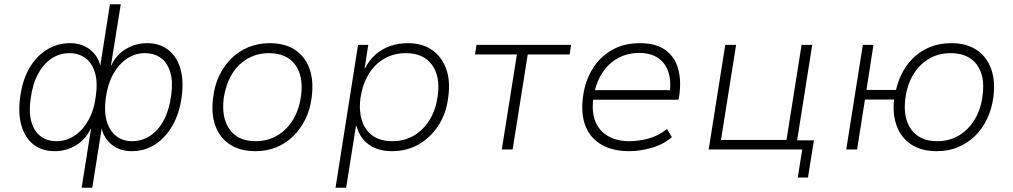

<svg xmlns="http://www.w3.org/2000/svg" viewBox="-20 -703 4766 903"><path d="M364 180 408 -97H406Q384 -48 338 -20Q292 8 237 8Q178 8 138 -23Q98 -54 81 -112Q64 -170 75 -247Q85 -324 117 -380.5Q149 -437 199 -468.5Q249 -500 310 -500Q365 -500 403 -470Q441 -440 451 -396H452L497 -683H548L502 -396H504Q526 -445 572 -472.5Q618 -500 672 -500Q731 -500 771.5 -468.5Q812 -437 828.5 -379.5Q845 -322 834 -245Q824 -170 791.5 -113Q759 -56 710 -24Q661 8 599 8Q544 8 506.5 -22Q469 -52 459 -97H458L414 180ZM246 -39Q291 -39 330 -64.5Q369 -90 396 -138Q423 -186 431 -254Q440 -319 426 -363.5Q412 -408 380.5 -430.5Q349 -453 307 -453Q260 -453 222 -427.5Q184 -402 158.5 -354.5Q133 -307 124 -238Q115 -175 127.5 -130.5Q140 -86 170.5 -62.5Q201 -39 246 -39ZM600 -39Q648 -39 686.5 -64.5Q725 -90 750.5 -138Q776 -186 785 -254Q794 -318 781 -362.5Q768 -407 737 -430Q706 -453 660 -453Q616 -453 577.5 -427.5Q539 -402 512.5 -354.5Q486 -307 477 -239Q469 -174 483 -129.5Q497 -85 528 -62Q559 -39 600 -39Z M1181 8Q1109 8 1060.5 -24Q1012 -56 992 -114Q972 -172 983 -248Q990 -304 1012.5 -350Q1035 -396 1069.5 -429.5Q1104 -463 1149.5 -481.5Q1195 -500 1248 -500Q1321 -500 1368.5 -468Q1416 -436 1436 -379Q1456 -322 1446 -246Q1439 -189 1416.5 -143Q1394 -97 1359.5 -63Q1325 -29 1280 -10.5Q1235 8 1181 8ZM1182 -39Q1240 -39 1285.5 -66.5Q1331 -94 1359.5 -142.5Q1388 -191 1396 -254Q1408 -345 1368 -399Q1328 -453 1245 -453Q1188 -453 1142.5 -426Q1097 -399 1069 -351Q1041 -303 1032 -240Q1021 -148 1060.5 -93.5Q1100 -39 1182 -39Z M1558 180 1664 -492H1712L1695 -382H1697Q1718 -423 1749 -449Q1780 -475 1818 -487.5Q1856 -500 1899 -500Q1966 -500 2012 -468Q2058 -436 2078.5 -379Q2099 -322 2088 -245Q2079 -170 2042.5 -113.5Q2006 -57 1950 -24.5Q1894 8 1823 8Q1759 8 1715.5 -22.5Q1672 -53 1657 -110H1654L1608 180ZM1825 -39Q1883 -39 1928.5 -66.5Q1974 -94 2002.5 -142.5Q2031 -191 2039 -254Q2051 -345 2011 -399Q1971 -453 1888 -453Q1831 -453 1785.5 -426Q1740 -399 1712 -351Q1684 -303 1675 -240Q1664 -148 1703.5 -93.5Q1743 -39 1825 -39Z M2340 0 2411 -447H2214L2221 -492H2666L2659 -447H2462L2391 0Z M2939 8Q2863 8 2810 -22Q2757 -52 2734 -109.5Q2711 -167 2722 -248Q2731 -320 2765.5 -377Q2800 -434 2856.5 -467Q2913 -500 2989 -500Q3066 -500 3110.5 -467Q3155 -434 3170 -377.5Q3185 -321 3174 -249L3171 -234H2752L2759 -279H3155L3128 -257Q3138 -317 3124.5 -361Q3111 -405 3076 -429.5Q3041 -454 2986 -454Q2930 -454 2885.5 -429Q2841 -404 2813 -361Q2785 -318 2775 -265L2772 -248Q2761 -183 2778.5 -136Q2796 -89 2838 -64Q2880 -39 2939 -39Q2981 -39 3027 -50.5Q3073 -62 3117 -96L3140 -58Q3099 -23 3044 -7.5Q2989 8 2939 8Z M3732 132 3753 0H3313L3391 -492H3442L3371 -45H3679L3750 -492H3800L3729 -43H3808L3780 132Z M4386 8Q4314 8 4266.5 -23Q4219 -54 4198 -109Q4177 -164 4185 -235H4048L4011 0H3960L4038 -492H4088L4055 -280H4194Q4210 -348 4246.5 -397.5Q4283 -447 4336 -473.5Q4389 -500 4454 -500Q4526 -500 4573.5 -468Q4621 -436 4641.5 -379Q4662 -322 4652 -246Q4644 -189 4622 -143Q4600 -97 4565 -63Q4530 -29 4485 -10.5Q4440 8 4386 8ZM4388 -39Q4446 -39 4491 -66.5Q4536 -94 4565 -142.5Q4594 -191 4601 -254Q4614 -345 4574 -399Q4534 -453 4451 -453Q4393 -453 4348 -426Q4303 -399 4274.5 -351Q4246 -303 4238 -240Q4226 -148 4266 -93.5Q4306 -39 4388 -39Z"/></svg>

Font: Nunito Sans 7pt ExtraLight
Style: Italic
Weight: 250
Italic angle: -9°
Designer: Vernon Adams
Foundry: Vernon Adams
Version: Version 3.101;gftools[0.9.27]